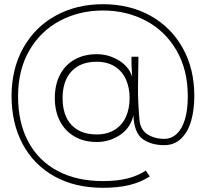

<svg xmlns="http://www.w3.org/2000/svg" viewBox="-20 -771 980 914"><path d="M597 -304Q597 -354 579.5 -393Q562 -432 526.5 -454.5Q491 -477 440 -477Q363 -477 320.5 -431.5Q278 -386 278 -304Q278 -221 320.5 -176Q363 -131 440 -131Q491 -131 526.5 -153.5Q562 -176 579.5 -215Q597 -254 597 -304ZM470 -751Q597 -751 695.5 -696.5Q794 -642 849.5 -543Q905 -444 905 -314Q905 -249 890 -196Q875 -143 842.5 -111.5Q810 -80 762 -80Q701 -80 660 -108.5Q619 -137 615 -222Q602 -163 552 -129Q502 -95 441 -95Q380 -95 335 -121Q290 -147 265.5 -194Q241 -241 241 -304Q241 -368 265.5 -415Q290 -462 335 -487.5Q380 -513 441 -513Q497 -513 545.5 -483.5Q594 -454 609 -406L606 -465V-501H639L637 -359Q636 -289 644 -200Q648 -154 681.5 -132Q715 -110 762 -110Q795 -110 820.5 -133Q846 -156 860 -201.5Q874 -247 874 -312Q874 -439 820 -531.5Q766 -624 674 -672.5Q582 -721 470 -721Q358 -721 266 -672.5Q174 -624 120 -531.5Q66 -439 66 -312Q66 -188 114 -97.5Q162 -7 253 42Q344 91 470 91Q538 91 587 78.5Q636 66 674 41L693 69Q649 97 595.5 110Q542 123 470 123Q337 123 239 68.5Q141 14 88 -85Q35 -184 35 -314Q35 -443 90.5 -542.5Q146 -642 245 -696.5Q344 -751 470 -751Z"/></svg>

Font: Kreadon
Style: Regular
Weight: 400
Designer: kohakuno
Foundry: StudioGnu
Version: Version 1.000;Glyphs 3.1.2 (3151)